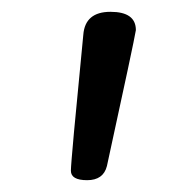

<svg xmlns="http://www.w3.org/2000/svg" viewBox="-20 -933 310 325"><path d="M161 -652Q155 -628 127.5 -628Q100 -628 100 -644Q100 -660 121 -874Q124 -913 167 -913Q210 -913 210 -882Q207 -863 161 -652Z"/></svg>

Font: Kite One
Style: Regular
Weight: 400
Designer: Eduardo Rodriguez Tunni
Foundry: Eduardo Rodriguez Tunni
Version: Version 1.001